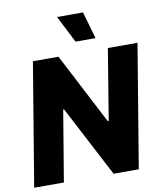

<svg xmlns="http://www.w3.org/2000/svg" viewBox="-101 -1038 950 1119"><g transform="rotate(-10 374.5 -478.5)"><path d="M749.3 -727.3 628.6 0H479.4L260.3 -419.7H255.3L185.4 0H9.6L130.3 -727.3H281.6L498.9 -308.2H505L573.9 -727.3ZM513.1 -796.5H394.9L313.6 -956.7H467.3Z"/></g></svg>

Font: Inter UI Extra Bold
Style: Italic
Weight: 800
Italic angle: 9.39999°
Designer: Rasmus Andersson
Foundry: rsms
Version: 3.2;8d6f07862